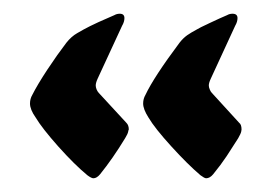

<svg xmlns="http://www.w3.org/2000/svg" viewBox="-20 -380 399 281"><path d="M147.5 -357.9Q150.9 -359.9 155.3 -359.9Q162.1 -359.9 162.1 -353.5Q162.1 -348.1 158.7 -342.3L123 -265.1Q120.1 -258.8 120.1 -254.9Q120.1 -252.4 121.3 -249.3Q122.6 -246.1 124.5 -244.1L165 -200.2Q168.5 -196.8 168.5 -190.4Q168 -189.9 167.5 -187Q167 -184.1 163.1 -177.7Q145 -147.9 126.5 -125Q121.6 -119.1 116.7 -119.1Q113.8 -119.1 107.9 -123.5Q89.4 -138.7 65.4 -165.5Q41.5 -192.4 32.2 -208Q23.9 -219.7 23.9 -228.5Q23.9 -235.4 27.3 -241.2Q34.7 -255.9 49.3 -278.1Q64 -300.3 77.1 -317.4Q84.5 -326.7 93 -331.5Q101.6 -336.4 102.5 -336.9Q110.4 -341.3 124.3 -347.7Q138.2 -354 147.5 -357.9ZM312.5 -357.9Q315.9 -359.9 320.3 -359.9Q327.6 -359.9 327.6 -353.5Q327.6 -348.1 324.2 -342.3L288.6 -265.1Q285.6 -258.8 285.6 -254.9Q285.6 -252.4 286.9 -249.3Q288.1 -246.1 290 -244.1L330.1 -200.2Q333.5 -197.8 333.5 -190.4Q333.5 -189.9 333 -187.3Q332.5 -184.6 328.6 -177.7Q320.3 -164.6 311.8 -151.6Q303.2 -138.7 292 -125Q287.1 -119.1 281.7 -119.1Q279.3 -119.1 273.4 -123.5Q254.9 -139.2 230.7 -165.8Q206.5 -192.4 197.3 -208Q189.5 -220.2 189.5 -228.5Q189.5 -235.4 192.9 -241.2Q205.1 -267.1 242.7 -317.4Q248 -324.2 253.9 -328.4Q259.8 -332.5 268.1 -336.9Q271 -338.9 287.1 -346.4Q303.2 -354 312.5 -357.9Z"/></svg>

Font: David Libre Medium
Style: Regular
Weight: 500
Version: Version 1.000